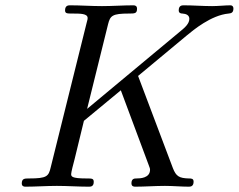

<svg xmlns="http://www.w3.org/2000/svg" viewBox="-20 -703 899 723"><path d="M62 -12C62 0 73 0 76 0C114 0 155 -3 194 -3C234 -3 275 0 314 0C321 0 333 0 333 -18C333 -31 326 -31 306 -31C248 -31 248 -39 248 -48C248 -54 256 -86 261 -104L296 -248L435 -363L539 -84C545 -69 545 -67 545 -64C545 -32 507 -31 494 -31C487 -31 475 -31 475 -13C475 -2 482 0 489 0C525 0 564 -3 601 -3C631 -3 663 0 692 0C701 0 709 -4 709 -19C709 -31 700 -31 691 -31C655 -32 643 -39 631 -70L500 -417L684 -570C707 -589 775 -646 841 -652C849 -653 859 -654 859 -671C859 -678 855 -683 848 -683C827 -683 802 -680 779 -680C744 -680 706 -683 672 -683C666 -683 653 -683 653 -664C653 -653 662 -652 667 -652C681 -651 693 -646 693 -632C693 -614 676 -599 660 -586L308 -293L387 -612C395 -644 403 -652 466 -652C487 -652 496 -652 496 -670C496 -681 489 -683 482 -683C444 -683 403 -680 364 -680C324 -680 283 -683 244 -683C238 -683 225 -683 225 -664C225 -652 233 -652 252 -652C283 -652 310 -652 310 -635C310 -632 310 -630 306 -616L171 -73C163 -39 157 -31 89 -31C73 -31 62 -31 62 -12Z"/></svg>

Font: CMU Serif
Style: Italic
Weight: 500
Italic angle: -14.04°
Version: Version 0.7.0